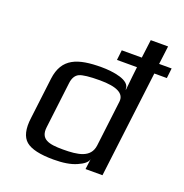

<svg xmlns="http://www.w3.org/2000/svg" viewBox="-128 -814 896 937"><g transform="rotate(20 320.0 -345.0)"><path d="M317 -494C194 -494 118 -468 104 -357L78 -144C70 -85 80 -45 106 -23C132 -1 180 10 250 10C298 10 338 4 369 -10C399 -23 416 -37 420 -54L413 0H501L569 -553H634L640 -605H575L587 -700H497L485 -605H381L375 -553H479C476 -526 471 -485 466 -432H464C469 -482 374 -494 317 -494ZM276 -52C203 -52 157 -62 165 -127L194 -366C197 -393 208 -411 225 -419C242 -427 278 -431 331 -431C420 -431 461 -409 456 -366L427 -127C418 -61 354 -52 276 -52Z"/></g></svg>

Font: Gamestation Text
Style: Italic
Weight: 400
Designer: Jonas Hecksher
Foundry: Jonas Hecksher, Playtypeª, e-types AS
Version: Version 1.003